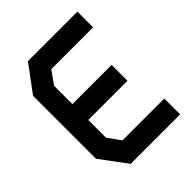

<svg xmlns="http://www.w3.org/2000/svg" viewBox="-198 -812 925 925"><g transform="rotate(-45 264.0 -350.0)"><path d="M151 0 50 -136V-564L151 -700H488V-593H203L156 -527V-402H423V-294H156V-173L203 -108H488V0Z"/></g></svg>

Font: Turret Road ExtraBold
Style: Regular
Weight: 800
Designer: Noponies
Foundry: Noponies
Version: Version 1.001; ttfautohint (v1.8)